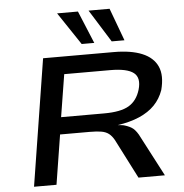

<svg xmlns="http://www.w3.org/2000/svg" viewBox="-61 -1005 1019 1064"><g transform="rotate(-5 448.5 -473.0)"><path d="M85 0 197 -705H590Q686 -705 747.5 -679.5Q809 -654 832 -603Q855 -552 834 -472Q817 -424 783.5 -389.5Q750 -355 698 -332.5Q646 -310 577 -300L584 -299L605 -297Q630 -291 650.5 -279.5Q671 -268 689 -237L813 0H666L554 -219Q541 -242 525 -254.5Q509 -267 484.5 -271.5Q460 -276 419 -276H254L210 0ZM268 -371H507Q600 -371 645.5 -398Q691 -425 709 -485Q728 -550 692 -578.5Q656 -607 562 -607H306ZM584 -765 471 -946H588L655 -765ZM417 -765 296 -946H412L487 -765Z"/></g></svg>

Font: Nunito Sans 7pt Expanded SemiBold
Style: Italic
Weight: 600
Width: 7
Italic angle: -9°
Designer: Vernon Adams
Foundry: Vernon Adams
Version: Version 3.101;gftools[0.9.27]